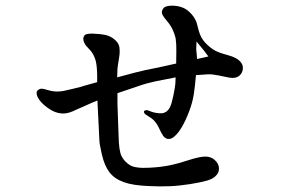

<svg xmlns="http://www.w3.org/2000/svg" viewBox="-20 -682 1040 680"><path d="M324 -391Q325 -428 321.5 -454Q318 -480 303 -500L284 -521Q275 -534 275 -545Q275 -551 279.5 -557Q284 -563 307 -563Q336 -562 354 -558Q372 -554 386.5 -541.5Q401 -529 403 -514Q405 -496 402 -479Q396 -443 396 -438L395 -408Q421 -415 456.5 -424.5Q492 -434 541 -443L604 -457Q604 -480 604.5 -502.5Q605 -525 602 -547Q598 -563 591 -578Q584 -593 569.5 -610Q555 -627 553.5 -635.5Q552 -644 559 -653Q566 -662 591 -662Q626 -661 647 -643Q668 -625 676 -603L684 -573Q691 -547 708 -529.5Q725 -512 740.5 -503.5Q756 -495 786 -487Q816 -479 829 -466Q842 -453 840 -438Q839 -425 829.5 -415.5Q820 -406 803 -406Q795 -406 775 -410.5Q755 -415 738 -417.5Q721 -420 705 -418L674 -416Q671 -379 666.5 -349Q662 -319 649.5 -286.5Q637 -254 624 -232Q611 -210 598 -199Q586 -188 574 -190Q564 -192 557.5 -201.5Q551 -211 545 -224.5Q539 -238 533 -246Q526 -256 518 -262L495 -277Q488 -284 490 -287Q490 -291 500 -292Q503 -292 512 -288Q521 -284 534 -282Q547 -280 554 -281Q560 -281 568 -286Q576 -291 582 -302.5Q588 -314 594 -343.5Q600 -373 601 -385L602 -408Q564 -401 531 -394Q498 -387 473 -378L396 -352Q396 -326 396 -314L400 -201Q401 -148 410.5 -129Q420 -110 439.5 -97.5Q459 -85 510 -88Q548 -90 578.5 -96Q609 -102 647 -114.5Q685 -127 706 -127.5Q727 -128 741 -115Q755 -102 755.5 -86.5Q756 -71 746 -61Q736 -49 713.5 -42.5Q691 -36 653.5 -30Q616 -24 581.5 -22.5Q547 -21 508 -23Q451 -25 418 -37Q385 -49 367.5 -72Q350 -95 341 -134Q332 -173 332 -185L325 -326Q314 -322 310 -320L249 -293Q223 -280 205 -280Q184 -280 166 -289.5Q148 -299 132.5 -313.5Q117 -328 112 -341.5Q107 -355 112.5 -361Q118 -367 127 -368Q133 -368 151.5 -362.5Q170 -357 188 -358Q201 -358 236 -367Q271 -375 281 -379L324 -391ZM718 -482Q705 -500 703 -502L676 -535Q674 -505 676 -497L678 -473Z"/></svg>

Font: ChillKai
Style: Regular
Weight: 400
Designer: ChillType
Foundry: 寒蝉字型
Version: Version 2.000